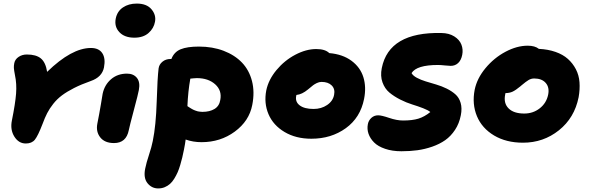

<svg xmlns="http://www.w3.org/2000/svg" viewBox="-20 -783 3265 1064"><path d="M123 12.2Q83.5 12.2 59.6 -25.9Q35.6 -64 45.9 -115.2Q64.9 -209.5 69.1 -264.2Q73.2 -318.8 63 -366.2Q57.6 -394 56.9 -406.2Q56.2 -418.5 59.1 -433.1Q63.5 -454.6 83.3 -467.8Q103 -481 128.9 -481Q180.2 -481 206.5 -459.2Q232.9 -437.5 241.2 -384.8Q377 -517.1 483.9 -517.1Q527.8 -517.1 546.9 -488.3Q565.9 -459.5 556.2 -409.2Q545.4 -355.5 482.9 -334Q430.2 -315.4 390.4 -295.2Q350.6 -274.9 323.2 -254.4Q295.9 -233.9 275.1 -207.5Q254.4 -181.2 241.5 -156Q228.5 -130.9 215.8 -96.2Q190.4 -30.3 173.3 -9Q156.2 12.2 123 12.2Z M724.6 -574.2Q669.9 -574.2 641.1 -605.2Q612.3 -636.2 621.6 -681.2Q629.9 -720.7 661.4 -741.9Q692.9 -763.2 737.8 -763.2Q793 -763.2 819.6 -731.4Q846.2 -699.7 838.9 -662.1Q832.5 -626 803.2 -600.1Q773.9 -574.2 724.6 -574.2ZM611.8 9.8Q560.5 9.8 535.6 -21.7Q510.7 -53.2 519.5 -98.1Q529.8 -149.4 539.1 -204.6Q548.3 -259.8 548.8 -263.2Q559.1 -312.5 595.2 -343.8Q631.3 -375 683.6 -375Q719.7 -375 738.8 -351.3Q757.8 -327.6 749.5 -284.2Q746.1 -263.7 721.9 -173.3Q697.8 -83 693.8 -62Q679.7 9.8 611.8 9.8Z M856.9 261.2Q820.8 261.2 797.4 232.2Q773.9 203.1 784.7 150.9Q791 119.1 805.7 75Q820.3 30.8 826.7 -2Q844.2 -86.9 848.4 -219.7Q852.5 -352.5 858.9 -403.8Q861.8 -425.8 880.1 -440.9Q898.4 -456.1 924.8 -456.1H929.7Q944.8 -495.1 981.2 -510Q1017.6 -524.9 1082.5 -524.9Q1157.7 -524.9 1219.2 -501.5Q1280.8 -478 1320.8 -436.3Q1360.8 -394.5 1376.5 -333.7Q1392.1 -272.9 1377.9 -201.2Q1360.8 -112.3 1281.2 -53.7Q1201.7 4.9 1096.7 4.9Q1050.3 4.9 1008.8 -9.8Q1006.3 12.2 999.5 45.9Q994.6 70.8 990.2 89.1Q985.8 107.4 978.8 131.3Q971.7 155.3 964.1 172.4Q956.5 189.5 945.6 207.3Q934.6 225.1 922.1 236.1Q909.7 247.1 893.1 254.2Q876.5 261.2 856.9 261.2ZM1070.8 -350.1Q1064 -350.1 1051.5 -348.9Q1039.1 -347.7 1034.7 -347.2Q1022 -276.4 1018.6 -194.8Q1019.5 -193.8 1026.6 -189.5Q1033.7 -185.1 1035.6 -183.8Q1037.6 -182.6 1044.2 -178.7Q1050.8 -174.8 1054.2 -173.6Q1057.6 -172.4 1064.2 -169.7Q1070.8 -167 1075.9 -166Q1081.1 -165 1087.9 -164.1Q1094.7 -163.1 1101.6 -163.1Q1142.1 -163.1 1168.7 -179.2Q1195.3 -195.3 1200.7 -229Q1210.9 -281.2 1172.6 -315.7Q1134.3 -350.1 1070.8 -350.1Z M1705.6 -14.2Q1619.6 -14.2 1556.9 -51.5Q1494.1 -88.9 1468 -150.1Q1441.9 -211.4 1455.6 -282.2Q1467.8 -341.3 1512.2 -394.8Q1556.6 -448.2 1616.5 -479.7Q1676.3 -511.2 1732.4 -511.2Q1782.2 -511.2 1804.7 -488.8Q1878.9 -482.4 1927.7 -446.3Q1976.6 -410.2 1993.7 -355.2Q2010.7 -300.3 1997.6 -234.9Q1977.1 -130.9 1896.2 -72.5Q1815.4 -14.2 1705.6 -14.2ZM1621.6 -252Q1614.7 -218.8 1640.9 -199Q1667 -179.2 1717.8 -179.2Q1760.7 -179.2 1793 -201.2Q1825.2 -223.1 1831.5 -257.8Q1837.9 -289.6 1818.4 -309.3Q1798.8 -329.1 1761.7 -329.1Q1749 -329.1 1735.8 -322.8Q1722.7 -316.4 1715.1 -310.5Q1707.5 -304.7 1686.5 -287.1Q1653.8 -259.8 1622.6 -256.8Q1622.6 -255.9 1622.1 -254.4Q1621.6 -252.9 1621.6 -252Z M2204.6 55.2Q2153.8 55.2 2114.3 41.7Q2074.7 28.3 2053 6.3Q2031.2 -15.6 2022.2 -41.7Q2013.2 -67.9 2018.6 -95.2Q2022.5 -115.7 2038.1 -129.9Q2053.7 -144 2075.7 -144Q2094.2 -144 2136.7 -129.6Q2179.2 -115.2 2213.4 -115.2Q2265.1 -115.2 2298.6 -125.5Q2332 -135.7 2364.7 -162.1Q2354 -171.9 2325.2 -183.1Q2296.4 -194.3 2264.4 -204.1Q2232.4 -213.9 2197.8 -231.4Q2163.1 -249 2137.7 -270.3Q2112.3 -291.5 2099.6 -326.7Q2086.9 -361.8 2095.7 -405.8Q2135.7 -606.4 2425.8 -600.1Q2468.3 -599.6 2497.3 -581.3Q2526.4 -563 2536.9 -535.9Q2547.4 -508.8 2541.5 -479Q2535.6 -449.2 2518.8 -433.6Q2502 -418 2477.5 -418Q2467.3 -418 2444.8 -420.4Q2422.4 -422.9 2406.7 -422.9Q2288.6 -422.9 2260.7 -377.9Q2268.6 -363.3 2290.3 -351.8Q2312 -340.3 2339.1 -332Q2366.2 -323.7 2397 -314.7Q2427.7 -305.7 2455.1 -292.2Q2482.4 -278.8 2503.2 -260.7Q2523.9 -242.7 2532.7 -212.9Q2541.5 -183.1 2533.7 -144Q2524.9 -98.6 2501.7 -63.5Q2478.5 -28.3 2447.3 -6.3Q2416 15.6 2375.2 29.8Q2334.5 43.9 2293 49.6Q2251.5 55.2 2204.6 55.2Z M2878.4 7.8Q2785.2 7.8 2718 -32.2Q2650.9 -72.3 2623 -139.2Q2595.2 -206.1 2610.4 -285.2Q2623 -348.1 2670.4 -405.3Q2717.8 -462.4 2781.2 -496.1Q2844.7 -529.8 2904.3 -529.8Q2944.3 -529.8 2966.3 -512.2Q3017.1 -509.8 3058.3 -495.4Q3099.6 -481 3127 -456.5Q3154.3 -432.1 3171.4 -399.2Q3188.5 -366.2 3191.4 -327.1Q3194.3 -288.1 3186.5 -244.1Q3163.6 -129.9 3077.4 -61Q2991.2 7.8 2878.4 7.8ZM2779.3 -257.8Q2770 -210.4 2798.6 -182.1Q2827.1 -153.8 2885.3 -153.8Q2934.1 -153.8 2970.9 -182.6Q3007.8 -211.4 3017.6 -257.8Q3025.9 -298.3 3004.4 -323.2Q2982.9 -348.1 2940.4 -348.1Q2923.8 -348.1 2909.4 -339.6Q2895 -331.1 2870.6 -310.5Q2865.7 -306.2 2863.3 -304.2Q2837.9 -283.2 2820.6 -275.1Q2803.2 -267.1 2781.2 -267.1Q2780.8 -265.6 2780.3 -262.5Q2779.8 -259.3 2779.3 -257.8Z"/></svg>

Font: Shantell Sans Irregular
Style: Italic
Weight: 800
Italic angle: -11.31°
Designer: Stephen Nixon, Anya Danilova, Shantell Martin
Foundry: Arrow Type
Version: Version 1.006;[9816181b4]